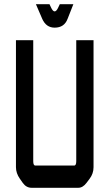

<svg xmlns="http://www.w3.org/2000/svg" viewBox="-20 -891 494 911"><path d="M300.8 -801.8Q285.2 -759.8 239.3 -759.8Q199.2 -759.8 180.7 -800.8L150.4 -871.1H214.8L221.7 -856.4Q230.5 -836.9 239.3 -836.9Q248 -836.9 256.8 -856.4L263.7 -871.1H328.1ZM341.8 -700.2H423.8V-97.7Q423.8 -67.4 405.3 -43L390.6 -23.4Q373 0 351.6 0H129.9Q104.5 0 87.9 -23.4L74.2 -43Q55.7 -69.3 55.7 -97.7V-700.2H137.7V-126Q137.7 -105.5 147.5 -105.5H332Q341.8 -105.5 341.8 -126Z"/></svg>

Font: Vancouver Drive
Style: Bold
Weight: 700
Designer: Valery Zaveryaev
Foundry: Cyreal (www.cyreal.org)
Version: Version 1.01